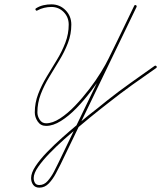

<svg xmlns="http://www.w3.org/2000/svg" viewBox="-20 -573 741 883"><path d="M144 -527Q141 -532 146 -535Q162 -545 180 -549Q198 -553 216 -553Q255 -553 281.5 -526Q308 -499 308 -460Q308 -416 292.5 -375.5Q277 -335 253.5 -296.5Q230 -258 206.5 -219Q183 -180 167.5 -140Q152 -100 152 -56Q152 -39 162.5 -22.5Q173 -6 192 -6Q222 -6 256.5 -28.5Q291 -51 325 -86.5Q359 -122 390 -162.5Q421 -203 444 -240.5Q467 -278 479 -303Q479 -303 479 -303Q479 -303 479 -303Q479 -303 479 -303Q479 -303 479 -303Q509 -364 538.5 -424.5Q568 -485 597 -546Q600 -552 605 -549Q610 -547 608 -541Q521 -360 433.5 -179.5Q346 1 259 182Q250 200 236.5 225.5Q223 251 204.5 270.5Q186 290 161 290Q161 290 161 290Q161 290 161 290Q161 290 161 290Q161 290 161 290Q142 290 132.5 277Q123 264 123 246Q123 222 143.5 191Q164 160 196.5 126.5Q229 93 265.5 60.5Q302 28 334 1.5Q366 -25 385 -41Q385 -41 385 -41Q385 -41 385 -41Q407 -58 429 -75.5Q451 -93 473 -111Q526 -153 581 -192Q636 -231 691 -270Q691 -270 691 -270Q691 -270 691 -270Q696 -273 700 -268Q703 -264 698 -260Q643 -222 588 -182.5Q533 -143 480 -101Q458 -84 436 -66.5Q414 -49 392 -31Q392 -31 392 -31Q392 -31 392 -31Q375 -16 343.5 9.5Q312 35 276 67Q240 99 208 132Q176 165 155.5 194.5Q135 224 135 246Q135 259 141 268.5Q147 278 161 278Q161 278 161 278Q161 278 161 278Q161 278 161 278Q161 278 161 278Q183 278 199.5 259Q216 240 228.5 216Q241 192 248 177Q335 -4 422.5 -185Q510 -366 597 -546Q600 -552 605 -549Q610 -547 608 -541Q578 -480 549 -419Q520 -358 490 -297Q490 -297 490 -297Q490 -297 490 -297Q490 -297 490 -297Q490 -297 490 -297Q477 -271 453 -232.5Q429 -194 397.5 -152.5Q366 -111 331 -75Q296 -39 260 -16.5Q224 6 192 6Q167 6 153.5 -14Q140 -34 140 -56Q140 -100 155.5 -140.5Q171 -181 194.5 -220Q218 -259 241.5 -297.5Q265 -336 280.5 -376.5Q296 -417 296 -460Q296 -494 273 -517.5Q250 -541 216 -541Q200 -541 183 -537Q166 -533 152 -525Q147 -522 144 -527Z"/></svg>

Font: FRB American Cursive Guidelines Arrows Thin
Style: Italic
Weight: 100
Italic angle: -25°
Version: Version 2.0;Modular Font Editor K font №1